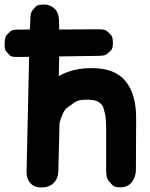

<svg xmlns="http://www.w3.org/2000/svg" viewBox="-63 -806 660 847"><path d="M131.3 -786.1Q102.1 -785.6 94.5 -776.9Q86.9 -768.1 79.1 -759Q71.3 -750 70.8 -720.2Q70.8 -702.6 68.4 -675.8L15.6 -675.3Q-9.8 -675.3 -17.6 -667.5Q-25.4 -659.7 -33.2 -651.9Q-41 -644 -42.5 -617.7Q-43.9 -589.4 -36.4 -580.6Q-28.8 -571.8 -21.2 -563Q-13.7 -554.2 12.2 -554.7L65.4 -555.2L54.2 -49.8Q53.7 -19.5 68.8 -0.5Q85.9 20.5 117.2 21Q151.9 21.5 172.9 2Q193.4 -17.6 194.3 -51.8L199.7 -263.7Q214.8 -317.4 232.2 -329.8Q249.5 -342.3 266.8 -354.7Q284.2 -367.2 320.8 -366.2Q353 -365.2 364.3 -359.9Q380.4 -353 389.2 -339.4Q394.5 -330.6 400.9 -300.8Q405.3 -278.8 405.3 -241.7V-54.7Q405.3 -21.5 414.3 -11Q423.3 -0.5 432.1 10Q440.9 20.5 468.3 20.5Q471.7 20.5 476.1 20Q505.4 17.1 521 -5.9Q536.6 -28.3 536.6 -59.1L537.6 -280.3Q538.6 -390.6 490.2 -448.7Q443.8 -505.4 342.8 -505.4Q257.3 -505.9 196.3 -470.2L198.2 -557.1Q302.7 -558.1 373 -559.6Q400.4 -560.1 409.2 -567.9Q418 -575.7 426.5 -583.5Q435.1 -591.3 435.1 -617.2Q434.6 -644.5 426 -652.6Q417.5 -660.6 408.9 -668.7Q400.4 -676.8 372.6 -676.8L198.2 -675.8L197.3 -716.8Q196.3 -750 177.7 -767.6Q158.2 -786.1 131.3 -786.1Z"/></svg>

Font: Comic Relief
Style: Bold
Weight: 700
Designer: Jeff Davis
Foundry: Loudifier
Version: Version 1.200; ttfautohint (v1.8.4.7-5d5b)